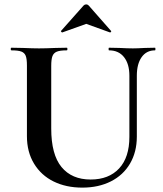

<svg xmlns="http://www.w3.org/2000/svg" viewBox="-20 -843 743 877"><path d="M478 -613Q476 -613 476 -619Q476 -625 478 -625L526 -624Q564 -622 587 -622Q606 -622 642 -624L688 -625Q690 -625 690 -619Q690 -613 688 -613Q649 -613 627 -582Q605 -551 605 -497V-219Q605 -149 574 -96Q543 -43 486.5 -14.5Q430 14 356 14Q282 14 225 -14Q168 -42 135.5 -95.5Q103 -149 103 -221V-544Q103 -574 97.5 -588Q92 -602 77.5 -607.5Q63 -613 32 -613Q29 -613 29 -619Q29 -625 32 -625L85 -624Q131 -622 158 -622Q188 -622 234 -624L285 -625Q288 -625 288 -619Q288 -613 285 -613Q254 -613 239.5 -607Q225 -601 219.5 -586.5Q214 -572 214 -542V-256Q214 -137 261 -80Q308 -23 394 -23Q477 -23 524 -73.5Q571 -124 571 -218V-497Q571 -551 546.5 -582Q522 -613 478 -613ZM374 -823Q380 -823 385 -818L487 -702Q488 -702 488 -700Q488 -698 485.5 -696Q483 -694 482 -695L374 -734L265 -695Q263 -694 260 -697.5Q257 -701 259 -702L362 -818Q367 -823 374 -823Z"/></svg>

Font: Cormorant SC
Style: Bold
Weight: 700
Designer: Christian Thalmann (Catharsis Fonts)
Foundry: Catharsis Fonts
Version: Version 4.000